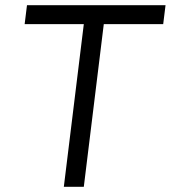

<svg xmlns="http://www.w3.org/2000/svg" viewBox="-20 -720 658 740"><path d="M84 -700H618L609 -627H380L303 0H226L303 -627H75Z"/></svg>

Font: Haskoy
Style: Italic
Weight: 400
Designer: Ertekin Erdin
Foundry: Ertekin Erdin
Version: Version 2.000; ttfautohint (v1.8.4.7-5d5b)